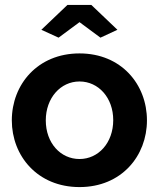

<svg xmlns="http://www.w3.org/2000/svg" viewBox="-20 -750 646 780"><path d="M148 -629 218 -597 303 -660 388 -597 457 -629 351 -730H254ZM28 -261C28 -117 132 10 303 10C474 10 577 -117 577 -261C577 -407 473 -533 303 -533C133 -533 28 -407 28 -261ZM303 -104C226 -104 166 -169 166 -261C166 -352 226 -419 303 -419C380 -419 440 -353 440 -262C440 -170 380 -104 303 -104Z"/></svg>

Font: FIGSv2-sans-serif
Style: Bold
Weight: 700
Designer: Matt McInerney, Pablo Impallari, Rodrigo Fuenzalida,Mirko Velimirovic
Foundry: Matt McInerney, Pablo Impallari, Rodrigo Fuenzalida
Version: Version 4.021;hotconv 1.0.109;makeotfexe 2.5.65596